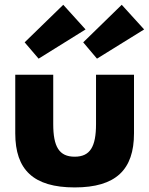

<svg xmlns="http://www.w3.org/2000/svg" viewBox="-20 -784 636 818"><path d="M298.2 14.5C473.6 14.5 550.9 -60.9 550.9 -215.9V-465.5H389.1V-255.5C389.1 -159.1 364.1 -116.4 298.2 -116.4C231.8 -116.4 206.8 -159.1 206.8 -255.5V-465.5H45V-215.9C45 -60.9 122.3 14.5 298.2 14.5ZM85 -603.6 144.5 -534.1 344.5 -658.6 249.5 -763.6ZM334.5 -603.6 393.2 -534.1 594.1 -658.6 498.6 -763.6Z"/></svg>

Font: Spartan MB ExtBd
Style: Regular
Weight: 800
Designer: Matt Bailey, Mirko Velimirovic
Foundry: Matt Bailey
Version: Version 1.005